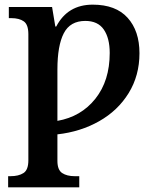

<svg xmlns="http://www.w3.org/2000/svg" viewBox="-20 -566 671 826"><path d="M15 192H25Q60 192 81 178.5Q102 165 102 124V-419Q102 -460 82.5 -474Q63 -488 28 -488H18V-536H204L218 -452H222Q271 -546 379 -546Q478 -546 529 -489.5Q580 -433 580 -337Q580 -241 533.5 -165.5Q487 -90 406.5 -44.5Q326 1 227 12V126Q227 165 247.5 178.5Q268 192 302 192H321V240H15ZM452 -338Q452 -402 426.5 -439Q401 -476 347 -476Q282 -476 254.5 -423Q227 -370 227 -267V-46Q329 -64 390.5 -141.5Q452 -219 452 -338Z"/></svg>

Font: Noto Serif SemiBold
Style: Regular
Weight: 600
Designer: Monotype Design Team
Foundry: Monotype Imaging Inc.
Version: Version 1.001